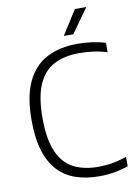

<svg xmlns="http://www.w3.org/2000/svg" viewBox="-102 -1010 767 1084"><g transform="rotate(-10 282.0 -468.0)"><path d="M377 9Q304.5 9 245.5 -10.8Q186.5 -30.5 144 -74.8Q101.5 -119 78.5 -191.2Q55.5 -263.5 55.5 -369Q55.5 -504.5 95.2 -588.2Q135 -672 208.8 -710.5Q282.5 -749 385 -749Q428 -749 467.2 -743.5Q506.5 -738 545 -727V-672.5Q505 -685 465.8 -690.2Q426.5 -695.5 386 -695.5Q300.5 -695.5 240.8 -664.2Q181 -633 149.8 -561.8Q118.5 -490.5 118.5 -371Q118.5 -246.5 150.5 -175.2Q182.5 -104 241.2 -74.2Q300 -44.5 380.5 -44.5Q422 -44.5 461 -51Q500 -57.5 545 -73V-19Q507.5 -5.5 465.8 1.8Q424 9 377 9ZM317.5 -806 405.5 -945H471L372 -806Z"/></g></svg>

Font: Encode Sans Condensed Thin Light
Style: Regular
Weight: 300
Version: Version 3.002